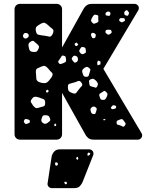

<svg xmlns="http://www.w3.org/2000/svg" viewBox="-20 -720 755 990"><path d="M82 0Q71 0 63 -8Q55 -16 55 -27V-673Q55 -684 63 -692Q71 -700 82 -700H273Q284 -700 292 -692Q300 -684 300 -673V-475L413 -678Q418 -686 427.5 -693Q437 -700 453 -700H674Q683 -700 689.5 -693.5Q696 -687 696 -678Q696 -672 693 -667L513 -365L710 -33Q713 -29 713 -22Q713 -13 706.5 -6.5Q700 0 691 0H463Q443 0 433.5 -9.5Q424 -19 422 -23L300 -241V-27Q300 -16 292 -8Q284 0 273 0ZM643 -658Q639 -663 637 -666Q635 -669 629 -666Q619 -661 621 -649Q622 -643 625.5 -641.5Q629 -640 635 -639Q640 -638 641 -641Q642 -644 644 -648Q647 -655 643 -658ZM547 -657Q541 -663 532 -659Q523 -655 524 -646Q525 -641 527.5 -640.5Q530 -640 535 -639Q540 -638 542.5 -638Q545 -638 547 -642Q552 -651 547 -657ZM478 -643Q468 -646 464 -642Q460 -638 455 -629Q450 -620 449.5 -615Q449 -610 456 -603Q462 -596 466.5 -598Q471 -600 480 -603Q486 -606 487 -609.5Q488 -613 487 -619Q486 -629 487 -635Q488 -641 478 -643ZM609 -627Q603 -627 600 -626Q597 -625 595 -619Q593 -614 596 -612Q599 -610 603 -607Q609 -603 614 -607Q619 -610 622.5 -611.5Q626 -613 624 -618Q623 -625 619.5 -626Q616 -627 609 -627ZM227 -591Q216 -601 209 -602.5Q202 -604 189 -597Q175 -589 168.5 -582.5Q162 -576 165 -560Q168 -544 176.5 -541.5Q185 -539 201 -537Q220 -535 232 -531.5Q244 -528 252 -546Q260 -564 250.5 -571Q241 -578 227 -591ZM555 -559Q554 -565 550 -566Q546 -567 539 -567Q532 -567 529 -566Q526 -565 524 -559Q522 -554 524.5 -551.5Q527 -549 531 -545Q539 -539 545 -543Q551 -547 554 -549.5Q557 -552 555 -559ZM466 -549Q457 -553 452 -548Q447 -543 451 -534Q454 -529 455.5 -525.5Q457 -522 464 -523Q470 -524 471.5 -527.5Q473 -531 474 -537Q475 -544 466 -549ZM128 -540Q125 -549 114 -550Q104 -551 100 -541Q96 -531 103 -525Q111 -518 120 -524Q130 -530 128 -540ZM169 -495Q160 -503 154.5 -507.5Q149 -512 139 -506Q128 -499 127 -492Q126 -485 129 -473Q131 -461 136 -457Q141 -453 153 -452Q164 -451 169 -454.5Q174 -458 179 -469Q183 -478 180 -483Q177 -488 169 -495ZM375 -501 365 -495 366 -486 375 -482 384 -490ZM423 -456Q422 -465 421 -470Q420 -475 411 -477Q402 -479 398.5 -475.5Q395 -472 391 -464Q387 -458 389 -454.5Q391 -451 395 -446Q402 -438 411 -442Q418 -445 421 -447.5Q424 -450 423 -456ZM308 -433Q300 -435 297.5 -430Q295 -425 290 -418Q285 -410 281.5 -406Q278 -402 283 -395Q289 -388 294 -390Q299 -392 308 -395Q315 -398 318 -400.5Q321 -403 321 -411Q320 -421 318.5 -426Q317 -431 308 -433ZM382 -416Q381 -429 370 -432Q363 -434 359.5 -431.5Q356 -429 352 -423Q349 -418 350 -415Q351 -412 355 -407Q359 -401 362 -398.5Q365 -396 371 -398Q383 -403 382 -416ZM498 -403 485 -408 481 -396 483 -383 498 -388ZM228 -367Q219 -377 212.5 -379.5Q206 -382 194 -377Q180 -371 172 -367Q164 -363 165 -347Q166 -325 167.5 -312.5Q169 -300 190 -294Q213 -288 223 -295.5Q233 -303 246 -322Q256 -338 247.5 -345.5Q239 -353 228 -367ZM439 -370Q431 -376 426 -375Q421 -374 413 -368Q400 -359 405 -345Q408 -335 411 -329.5Q414 -324 425 -324Q435 -324 437 -329.5Q439 -335 442 -345Q445 -354 446 -359Q447 -364 439 -370ZM476 -303Q468 -311 462.5 -313Q457 -315 447 -311Q438 -306 439 -300.5Q440 -295 441 -285Q442 -278 445.5 -276.5Q449 -275 455 -273Q465 -271 470.5 -268.5Q476 -266 481 -274Q486 -284 484.5 -289.5Q483 -295 476 -303ZM400 -294Q391 -306 382.5 -302Q374 -298 360 -294Q347 -290 338.5 -288Q330 -286 330 -272Q330 -256 335.5 -250Q341 -244 356 -239Q368 -235 373 -241Q378 -247 385 -257Q394 -269 401 -275.5Q408 -282 400 -294ZM224 -258 217 -252 218 -244 226 -243 232 -251ZM525 -248Q519 -253 515 -250Q511 -247 504 -243Q497 -239 494 -236.5Q491 -234 492 -227Q495 -217 497 -211.5Q499 -206 509 -205Q519 -204 523 -208.5Q527 -213 531 -222Q535 -231 534 -236Q533 -241 525 -248ZM179 -218Q166 -222 158.5 -221Q151 -220 143 -208Q136 -198 140 -192Q144 -186 151 -175Q158 -167 163 -164Q168 -161 178 -164Q193 -169 203 -171Q213 -173 213 -189Q213 -206 204 -209Q195 -212 179 -218ZM568 -177Q562 -179 559 -174Q556 -170 553 -167.5Q550 -165 553 -161Q557 -157 560 -157Q563 -157 568 -158Q573 -160 576 -161.5Q579 -163 579 -169Q579 -174 576 -174.5Q573 -175 568 -177ZM474 -166Q465 -174 455 -168Q444 -161 447 -150Q449 -141 451.5 -137Q454 -133 462 -132Q471 -131 472.5 -136Q474 -141 477 -149Q479 -155 479 -158.5Q479 -162 474 -166ZM238 -109Q234 -120 229 -123Q224 -126 212 -126Q203 -126 200 -121.5Q197 -117 194 -107Q190 -94 201 -86Q212 -78 223 -85Q231 -91 236 -95Q241 -99 238 -109ZM525 -107 512 -105 514 -100H520ZM122 -105Q116 -106 112.5 -106.5Q109 -107 106 -102Q102 -96 103 -92.5Q104 -89 108 -84Q112 -80 115 -80.5Q118 -81 123 -83Q128 -85 131 -86.5Q134 -88 134 -94Q134 -100 131 -101.5Q128 -103 122 -105ZM617 -99Q612 -106 608 -106Q604 -106 597 -103Q589 -100 585 -98Q581 -96 581 -88Q581 -79 585.5 -77.5Q590 -76 598 -74Q607 -71 612.5 -67.5Q618 -64 624 -73Q630 -81 626.5 -86Q623 -91 617 -99ZM270 -78 264 -84 259 -76 262 -69 269 -71ZM247 250Q238 250 231.5 243.5Q225 237 225 228L246 89Q248 75 258.5 62.5Q269 50 289 50H440Q449 50 455.5 56.5Q462 63 462 72Q462 76 461 79L406 218Q402 228 392.5 239Q383 250 363 250ZM446 71 437 66 430 74 433 84 442 79ZM380 88 373 93V99L380 105L384 96ZM278 120 267 116 263 126 269 135 278 131ZM322 217 311 218 314 227 319 231 326 226Z"/></svg>

Font: Rubik Moonrocks
Style: Regular
Weight: 400
Designer: Hubert and Fischer, NaN
Foundry: Hubert and Fischer, NaN
Version: Version 2.200